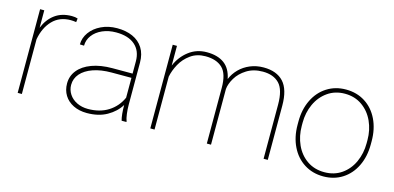

<svg xmlns="http://www.w3.org/2000/svg" viewBox="-56 -850 2403 1171"><g transform="rotate(15 1145.0 -264.0)"><path d="M319.8 -532.7 316.9 -509.3Q296.4 -512.2 282.7 -512.2Q211.9 -512.2 168 -466.6Q124 -420.9 110.4 -345.7V0H84V-528.3H110.4V-418.5Q133.3 -475.1 176.5 -506.6Q219.7 -538.1 282.7 -538.1Q304.7 -538.1 319.8 -532.7Z M770.5 -4.4V0H740.2Q730.5 -35.6 730.5 -96.7Q701.7 -49.8 648.9 -20Q596.2 9.8 522.5 9.8Q474.1 9.8 437 -8.5Q399.9 -26.9 379.9 -59.3Q359.9 -91.8 359.9 -133.8Q359.9 -181.2 389.2 -217.5Q418.5 -253.9 473.6 -274.4Q528.8 -294.9 604 -294.9H730.5V-372.1Q730.5 -438.5 688.5 -475.1Q646.5 -511.7 569.3 -511.7Q522 -511.7 483.4 -494.9Q444.8 -478 422.6 -448.5Q400.4 -418.9 400.4 -382.8L374 -383.8Q374 -424.8 399.4 -460.2Q424.8 -495.6 469.5 -516.8Q514.2 -538.1 569.3 -538.1Q625 -538.1 667.2 -519.3Q709.5 -500.5 733.2 -462.9Q756.8 -425.3 756.8 -371.1V-106.4Q756.8 -76.7 760.5 -48.3Q764.2 -20 770.5 -4.4ZM730.5 -142.6V-268.1H605.5Q538.6 -268.1 489 -250.7Q439.5 -233.4 412.8 -202.6Q386.2 -171.9 386.2 -131.8Q386.2 -100.1 403.6 -73.5Q420.9 -46.9 452.1 -31.5Q483.4 -16.1 522.5 -16.1Q597.2 -16.1 650.4 -49.6Q703.6 -83 730.5 -142.6Z M1663.1 -341.8V0H1636.7V-341.8Q1636.7 -435.5 1599.9 -473.9Q1563 -512.2 1495.6 -512.2Q1437 -512.2 1394.5 -485.6Q1352.1 -459 1329.8 -421.4Q1307.6 -383.8 1304.7 -351.6V0H1278.3V-351.6Q1278.3 -440.4 1240.7 -476.3Q1203.1 -512.2 1133.8 -512.2Q1079.1 -512.2 1039.8 -483.9Q1000.5 -455.6 978.3 -414.8Q956.1 -374 948.2 -334V0H921.4V-528.3H948.2V-403.8Q973.1 -463.4 1022 -500.7Q1070.8 -538.1 1135.3 -538.1Q1203.6 -538.1 1245.1 -507.8Q1286.6 -477.5 1299.3 -413.1Q1314 -448.7 1342 -477.1Q1370.1 -505.4 1408.9 -521.7Q1447.8 -538.1 1493.7 -538.1Q1576.7 -538.1 1619.9 -491Q1663.1 -443.8 1663.1 -341.8Z M2014.2 -538.1Q2082.5 -538.1 2135 -504.6Q2187.5 -471.2 2216.6 -411.1Q2245.6 -351.1 2245.6 -274.4V-253.9Q2245.6 -177.2 2216.6 -117.2Q2187.5 -57.1 2135.3 -23.7Q2083 9.8 2015.1 9.8Q1947.3 9.8 1894.5 -23.7Q1841.8 -57.1 1812.5 -117.2Q1783.2 -177.2 1783.2 -253.9V-274.4Q1783.2 -351.1 1812.5 -411.1Q1841.8 -471.2 1894.3 -504.6Q1946.8 -538.1 2014.2 -538.1ZM2015.1 -16.6Q2077.1 -16.6 2123.5 -48.8Q2169.9 -81.1 2194.6 -135.5Q2219.2 -189.9 2219.2 -253.9V-274.4Q2219.2 -337.4 2194.6 -391.6Q2169.9 -445.8 2123.3 -478.8Q2076.7 -511.7 2014.2 -511.7Q1952.1 -511.7 1905.5 -478.8Q1858.9 -445.8 1834.2 -391.6Q1809.6 -337.4 1809.6 -274.4V-253.9Q1809.6 -189.9 1834.2 -135.5Q1858.9 -81.1 1905.5 -48.8Q1952.1 -16.6 2015.1 -16.6Z"/></g></svg>

Font: Heebo Thin
Style: Regular
Weight: 250
Designer: Oded Ezer
Foundry: Meir Sadan
Version: Version 2.001; ttfautohint (v1.5.14-ce02) -l 8 -r 50 -G 200 